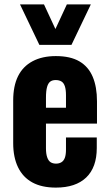

<svg xmlns="http://www.w3.org/2000/svg" viewBox="-20 -843 500 873"><path d="M234 10Q170 10 127 -13.5Q84 -37 62 -82.5Q40 -128 40 -192V-386Q40 -452 62 -496.5Q84 -541 128 -564.5Q172 -588 234 -588Q300 -588 341 -564Q382 -540 401.5 -494Q421 -448 421 -382V-281H189V-169Q189 -144 194.5 -128Q200 -112 210 -105.5Q220 -99 235 -99Q249 -99 259.5 -105.5Q270 -112 275 -126Q280 -140 280 -163V-218H420V-170Q420 -82 372 -36Q324 10 234 10ZM189 -353H280V-410Q280 -435 275 -450.5Q270 -466 259.5 -472.5Q249 -479 233 -479Q218 -479 208.5 -472Q199 -465 194 -447.5Q189 -430 189 -398ZM159 -639 71 -823H180L232 -711L284 -823H393L305 -639Z"/></svg>

Font: Oswald SemiBold
Style: Regular
Weight: 600
Designer: Vernon Adams
Foundry: Vernon Adams
Version: Version 4.100; ttfautohint (v1.8.1.43-b0c9)